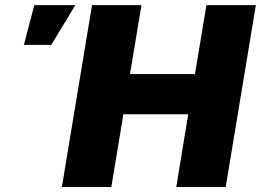

<svg xmlns="http://www.w3.org/2000/svg" viewBox="-20 -748 1043 768"><path d="M227.5 0 348.1 -727.5H545.9L500 -451.7H759.8L805.7 -727.5H1003.4L882.8 0H685.1L732.9 -291H473.6L425.3 0ZM75.7 -568.4 117.2 -727.5H281.2L185.1 -568.4Z"/></svg>

Font: Inter 16pt Black
Style: Italic
Weight: 900
Italic angle: -9.3988°
Version: Version 4.001;git-66647c0bb